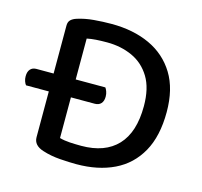

<svg xmlns="http://www.w3.org/2000/svg" viewBox="-94 -723 882 839"><g transform="rotate(15 346.5 -304.0)"><path d="M167 -345V-264H330Q348 -264 358 -275Q368 -286 368 -306Q368 -319 364 -329.5Q360 -340 356 -345ZM220 -264V-345H44Q27 -345 17 -334Q7 -323 7 -302Q7 -290 10.5 -280Q14 -270 19 -264ZM540 -309Q540 -191 483.5 -131Q427 -71 320 -71Q294 -71 268.5 -72.5Q243 -74 222 -80V-530Q241 -534 263 -535.5Q285 -537 313 -537Q376 -537 427.5 -513.5Q479 -490 509.5 -440Q540 -390 540 -309ZM643 -310Q643 -414 601 -482.5Q559 -551 484.5 -585.5Q410 -620 311 -620Q272 -620 231.5 -616.5Q191 -613 157 -602Q141 -597 131.5 -588Q122 -579 122 -562V-57Q122 -20 167 -6Q204 6 246.5 9Q289 12 320 12Q418 12 490.5 -23Q563 -58 603 -129.5Q643 -201 643 -310Z"/></g></svg>

Font: Baloo Tamma 2 Medium
Style: Regular
Weight: 500
Designer: Divya Kowshik, Shuchita Grover and Ek Type
Foundry: Ek Type
Version: Version 1.700